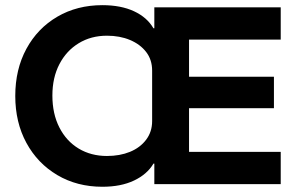

<svg xmlns="http://www.w3.org/2000/svg" viewBox="-20 -703 1133 733"><path d="M370.8 10Q274.2 10 198.8 -34.6Q123.3 -79.2 80.8 -157.5Q38.3 -235.8 38.3 -336.7Q38.3 -438.3 80.8 -516.7Q123.3 -595 198.8 -639.2Q274.2 -683.3 370.8 -683.3Q441.7 -683.3 491.7 -660Q541.7 -636.7 565.8 -595H569.2V-675H1051.7V-551.7H701.7V-410H1025.8V-290H701.7V-123.3H1051.7V0H569.2V-78.3H565.8Q541.7 -37.5 491.7 -13.8Q441.7 10 370.8 10ZM388.3 -107.5Q437.5 -107.5 476.2 -123.3Q515 -139.2 537.9 -169.6Q560.8 -200 560.8 -240.8V-433.3Q560.8 -475 537.9 -504.6Q515 -534.2 476.2 -550.4Q437.5 -566.7 388.3 -566.7Q327.5 -566.7 280.4 -537.9Q233.3 -509.2 206.7 -457.9Q180 -406.7 180 -338.3Q180 -268.3 206.7 -216.3Q233.3 -164.2 280.4 -135.8Q327.5 -107.5 388.3 -107.5Z"/></svg>

Font: Funnel Display
Style: Bold
Weight: 700
Designer: NORD ID, Kristian Moeller
Foundry: Dicotype
Version: Version 1.000